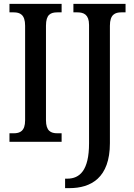

<svg xmlns="http://www.w3.org/2000/svg" viewBox="-20 -734 692 994"><path d="M29 0H299V-44H277C243 -44 218 -56 218 -112V-601C218 -659 242 -670 277 -670H299V-714H29V-670H51C83 -670 110 -659 110 -601V-111C110 -55 83 -44 51 -44H29ZM317 240H339C451 240 549 187 549 7V-601C549 -659 576 -670 608 -670H630V-714H360V-670H381C413 -670 441 -659 441 -605V8C441 148 393 191 328 191H317Z"/></svg>

Font: Noto Serif Condensed Medium
Style: Regular
Weight: 500
Width: 3
Designer: Monotype Design Team
Foundry: Monotype Imaging Inc.
Version: Version 2.015